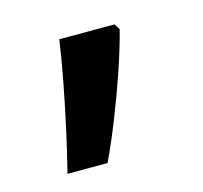

<svg xmlns="http://www.w3.org/2000/svg" viewBox="-52 -172 376 356"><g transform="rotate(-15 136.5 6.5)"><path d="M201 -105Q192 -70 178 -29Q164 12 148 52.5Q132 93 115 129H38Q48 90 57.5 46.5Q67 3 75 -39Q83 -81 88 -116H194Z"/></g></svg>

Font: Noto Sans Thai Medium
Style: Regular
Weight: 500
Designer: Monotype Design Team
Foundry: Monotype Imaging Inc.
Version: Version 2.001